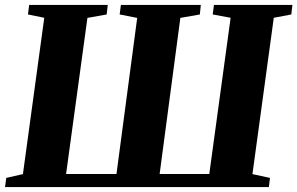

<svg xmlns="http://www.w3.org/2000/svg" viewBox="-26 -763 1212 783"><path d="M-5.5 0 -0.5 -37.5 67.5 -53 154.5 -690.5 88 -704 93 -743H413.5L409 -704L330.5 -690L243.5 -53.5H449L533.5 -690L462 -704L467 -743H793L789 -704L709.5 -690L625 -53.5H827.5L914.5 -690.5L841.5 -704L846.5 -743H1166.5L1162 -704L1090.5 -690.5L1003.5 -53L1075 -37.5L1070.5 0Z"/></svg>

Font: Merriweather 72pt Black
Style: Italic
Weight: 900
Italic angle: -7.8°
Version: Version 2.101